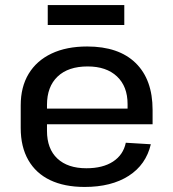

<svg xmlns="http://www.w3.org/2000/svg" viewBox="-20 -732 686 760"><path d="M315 8Q235 8 178.5 -19Q122 -46 92 -98.5Q62 -151 62 -225V-315Q62 -388 93.5 -440Q125 -492 184 -520Q243 -548 325 -548Q450 -548 517 -482.5Q584 -417 584 -297V-240H146V-302H501L485 -278V-320Q485 -390 443 -429.5Q401 -469 327 -469Q250 -469 208 -429Q166 -389 166 -317V-214Q166 -143 207 -104.5Q248 -66 322 -66Q387 -66 427.5 -92.5Q468 -119 478 -167L577 -161Q558 -80 489.5 -36Q421 8 315 8ZM472 -712V-633H169V-712Z"/></svg>

Font: Pathway Extreme Medium
Style: Regular
Weight: 500
Designer: Eduardo Rodriguez Tunni
Foundry: Eduardo Rodriguez Tunni
Version: Version 1.001;gftools[0.9.26]